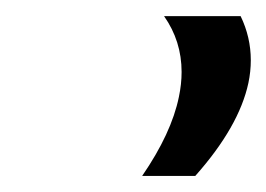

<svg xmlns="http://www.w3.org/2000/svg" viewBox="-20 -777 333 240"><path d="M185.1 -756.8Q185.1 -756.8 280.8 -756.8Q293.5 -730.5 293.5 -701.7Q293.5 -687.5 290.5 -673.3Q278.8 -618.7 224.1 -557.1H157.7Q194.3 -610.4 203.6 -655.8Q207 -671.9 207 -687Q207 -725.6 185.1 -756.8Z"/></svg>

Font: Modern Antiqua
Style: Book Oblique
Weight: 400
Italic angle: -12°
Designer: Wojciech Kalinowski "wmk69" (wmk69@o2.pl)
Foundry: Wojciech Kalinowski "wmk69" (wmk69@o2.pl)
Version: Version 3.1.0; 2021-05-28